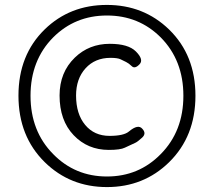

<svg xmlns="http://www.w3.org/2000/svg" viewBox="-20 -748 869 780"><path d="M162 -89Q55 -194 55 -359.5Q55 -525 162 -629Q264 -728 414 -728Q564 -728 667 -628Q774 -524 774 -359Q774 -194 667 -89Q564 12 414.5 12Q265 12 162 -89ZM633 -122Q725 -215 725 -359Q725 -503 633 -596Q544 -685 414.5 -685Q285 -685 196 -596Q104 -503 104 -359Q104 -215 196 -122Q285 -31 414.5 -31Q544 -31 633 -122ZM422 -139Q336 -139 279 -199Q222 -259 222 -360Q222 -454 284 -514Q342 -570 426 -570Q501 -570 532 -539Q565 -506 547 -487Q528 -467 515.5 -479Q503 -491 492.5 -496Q482 -501 470 -507Q458 -513 429 -513Q366 -513 327.5 -470.5Q289 -428 289 -360Q289 -285 326 -240.5Q363 -196 425 -196Q483 -196 504 -214Q541 -245 558 -225Q576 -206 557.5 -189Q539 -172 530 -168Q508 -158 487 -148Q469 -139 422 -139Z"/></svg>

Font: Resource Han Rounded KR Normal
Style: Regular
Weight: 350
Designer: Cyano Hao (round all glyphs); Ryoko NISHIZUKA 西塚涼子 (kana, bopomofo & ideographs); Paul D. Hunt (Latin, Greek & Cyrillic)
Foundry: Cyano Hao
Version: 0.990